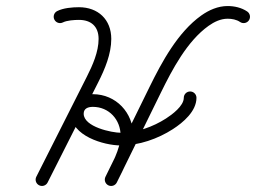

<svg xmlns="http://www.w3.org/2000/svg" viewBox="-20 -595 848 636"><path d="M188.5 -520.8C201.5 -527.5 226.3 -529.1 241.5 -529.1C281.7 -529.1 306.6 -507.4 306.6 -466.1C306.6 -423.3 286.7 -378.6 267.8 -341.2C212 -230.6 156.1 -120 100.3 -9.5C95 0.9 99.2 13.5 109.5 18.7C119.9 24 132.5 19.8 137.7 9.5C193.6 -101.1 249.5 -211.7 305.3 -322.3C327.4 -365.9 348.6 -416.4 348.6 -466.1C348.6 -530.6 304.6 -571.1 241.5 -571.1C219.3 -571.1 189.5 -568.6 169.2 -558.2C158.9 -552.9 154.9 -540.2 160.2 -529.9C165.5 -519.6 178.1 -515.5 188.5 -520.8ZM804.5 -527.7C811 -537.3 808.5 -550.4 798.9 -556.9C780 -569.7 756.6 -575 734 -575C702.1 -575 672.2 -561.8 646.6 -543.6C569.1 -488.3 516.2 -390 475.3 -306.8C426.7 -207.6 378 -108.4 329.3 -9.3C324.2 1.2 328.5 13.7 338.9 18.9C349.3 24 361.9 19.7 367 9.3C415.7 -89.9 464.4 -189.1 513 -288.3C550.5 -364.7 599.7 -458.6 670.9 -509.4C689.3 -522.5 711 -533 734 -533C748.1 -533 763.5 -530.2 775.3 -522.1C784.9 -515.6 798 -518.1 804.5 -527.7ZM367 9.2C389.6 -36.8 421.5 -93.3 421.5 -146C421.5 -221.5 364.2 -283 287.7 -283C248.6 -283 215.2 -260.1 215.2 -218.3C215.2 -145.4 323.5 -113.2 380.6 -113.2C440.4 -113.2 502.6 -135 552.6 -167.2C586.8 -189.2 630.8 -226.5 630.8 -271C630.8 -282.6 621.4 -292 609.8 -292C598.2 -292 588.8 -282.6 588.8 -271C588.8 -243.9 549.8 -215.3 529.9 -202.5C486.7 -174.7 432.4 -155.2 380.6 -155.2C350.2 -155.2 257.2 -174.7 257.2 -218.3C257.2 -236.1 272.1 -241 287.7 -241C341.2 -241 379.5 -198.4 379.5 -146C379.5 -101.2 348.5 -48.4 329.3 -9.2C324.2 1.2 328.5 13.8 338.9 18.9C349.3 24 361.9 19.7 367 9.2Z"/></svg>

Font: FRB American Cursive Guidelines Arrows Medium
Style: Italic
Weight: 500
Italic angle: -25°
Version: Version 2.0;Modular Font Editor K font №1